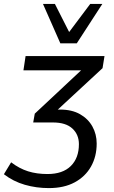

<svg xmlns="http://www.w3.org/2000/svg" viewBox="-63 -774 583 983"><path d="M187 189Q123 189 64 172Q5 155 -43 118L-6 57Q36 89 80.5 103Q125 117 180 117Q258 117 299.5 76Q341 35 341 -36Q341 -85 307.5 -116Q274 -147 208 -147H107L115 -192L378 -438L376 -414H57L68 -487H472L462 -425L206 -188L185 -213H245Q305 -213 346.5 -189.5Q388 -166 410 -126.5Q432 -87 432 -39Q432 27 403 78.5Q374 130 319.5 159.5Q265 189 187 189ZM246 -552 157 -754H218L291 -610L399 -754H461L330 -552Z"/></svg>

Font: Nunito Sans 12pt Medium
Style: Italic
Weight: 500
Italic angle: -9°
Designer: Vernon Adams
Foundry: Vernon Adams
Version: Version 3.101;gftools[0.9.27]